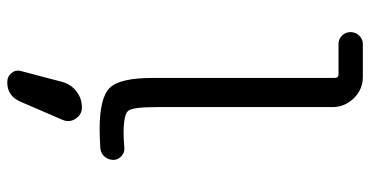

<svg xmlns="http://www.w3.org/2000/svg" viewBox="-270 -500 1040 540"><g transform="rotate(90 250.0 -230.0)"><path d="M210 116.2Q216.8 90.8 236.8 75.2Q256.8 59.6 282.2 59.6Q301.8 59.6 313.5 76.7Q325.2 93.8 317.4 113.3L265.6 233.4Q249 270.5 210 269.5Q195.3 269.5 185.5 257.8Q175.8 246.1 179.7 231.4ZM103.5 -662.1Q89.8 -662.1 80.1 -671.9Q70.3 -681.6 70.3 -695.8Q70.3 -710 80.1 -720.2Q89.8 -730.5 103.5 -730.5H196.3Q231.4 -730.5 256.3 -705.1Q281.2 -679.7 281.2 -644.5V-150.4Q281.2 -84 291.5 -70.8Q301.8 -57.6 355.5 -57.6Q367.2 -57.6 394.5 -59.6Q408.2 -61.5 418.9 -51.8Q429.7 -42 429.7 -29.3Q429.7 -14.6 420.4 -3.9Q411.1 6.8 396.5 7.8Q362.3 9.8 344.7 9.8Q254.9 9.8 227.1 -18.6Q199.2 -46.9 199.2 -139.6V-651.4Q199.2 -662.1 188.5 -662.1Z"/></g></svg>

Font: Rounded-X Mgen+ 2m regular
Style: Regular
Weight: 400
Designer: [Source Han Sans]
Ryoko NISHIZUKA  (kana & ideographs); Paul D. Hunt (Latin, Greek & Cyrillic); Wenlong ZHANG  (bopomofo
Version: Version 1.059.20150602